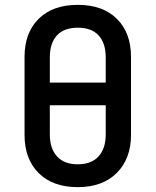

<svg xmlns="http://www.w3.org/2000/svg" viewBox="-20 -760 640 790"><path d="M300 10Q197 10 139 -48Q81 -106 81 -205V-526Q81 -625 139 -682.5Q197 -740 300 -740Q403 -740 461 -682.5Q519 -625 519 -526V-205Q519 -107 460.5 -48.5Q402 10 300 10ZM185 -420H415V-524Q415 -582 386 -614Q357 -646 300 -646Q243 -646 214 -614Q185 -582 185 -524ZM300 -84Q356 -84 385.5 -116.5Q415 -149 415 -207V-327H185V-207Q185 -149 214.5 -116.5Q244 -84 300 -84Z"/></svg>

Font: JetBrains Mono NL SemiBold
Style: Regular
Weight: 600
Designer: Philipp Nurullin, Konstantin Bulenkov
Foundry: JetBrains
Version: Version 2.304; ttfautohint (v1.8.4.7-5d5b)